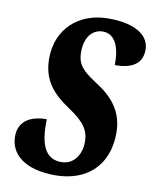

<svg xmlns="http://www.w3.org/2000/svg" viewBox="-83 -788 695 861"><g transform="rotate(10 264.5 -357.0)"><path d="M227 10C370 10 465 -76 465 -224C465 -304 430 -367 353 -419C283 -465 246 -489 246 -554C246 -627 283 -662 327 -662C392 -662 407 -584 405 -523C492 -523 529 -557 529 -615C529 -675 472 -724 342 -724C204 -724 110 -634 110 -502C110 -409 152 -352 239 -295C312 -246 333 -211 333 -160C333 -102 300 -53 244 -53C176 -53 143 -106 147 -231C71 -231 20 -199 20 -131C20 -51 87 10 227 10Z"/></g></svg>

Font: Noto Serif Condensed Extra
Style: Italic
Weight: 800
Width: 3
Italic angle: -12°
Designer: Monotype Design Team
Foundry: Monotype Imaging Inc.
Version: Version 1.901